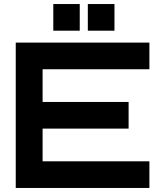

<svg xmlns="http://www.w3.org/2000/svg" viewBox="-20 -931 806 951"><path d="M720 -720V-588H191V-426H617V-294H191V-132H720V0H58V-720ZM547 -911V-779H415V-911ZM375 -911V-779H244V-911Z"/></svg>

Font: Orbitron
Style: Bold
Weight: 700
Designer: Matt McInerney
Foundry: Matt McInerney
Version: Version 001.001